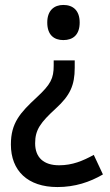

<svg xmlns="http://www.w3.org/2000/svg" viewBox="-20 -657 445 776"><path d="M302 -566C302 -615 275 -637 236 -637C199 -637 171 -615 171 -566C171 -515 199 -495 236 -495C275 -495 302 -516 302 -566ZM282 -383V-413H197V-392C197 -340 185 -316 129 -264C61 -201 24 -160 24 -73C24 33 92 99 212 99C283 99 343 79 396 48L359 -31C315 -7 273 11 219 11C157 11 122 -20 122 -78C122 -133 144 -162 206 -219C263 -271 282 -312 282 -383Z"/></svg>

Font: Noto Sans Kannada UI SemiCondensed Medium
Style: Regular
Weight: 500
Width: 4
Designer: Jelle Bosma - Monotype Design Team
Foundry: Monotype Imaging Inc.
Version: Version 2.005